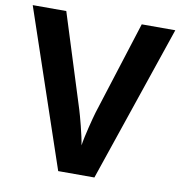

<svg xmlns="http://www.w3.org/2000/svg" viewBox="-80 -788 810 862"><g transform="rotate(10 325.0 -357.0)"><path d="M650 -714H497L362 -289C355 -266 331 -175 325 -132C319 -175 294 -267 287 -289L153 -714H0L242 0H407Z"/></g></svg>

Font: Noto Sans Javanese
Style: Bold
Weight: 700
Designer: Monotype Design Team
Foundry: Monotype Imaging Inc.
Version: Version 2.005